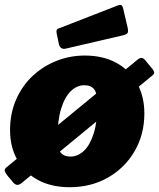

<svg xmlns="http://www.w3.org/2000/svg" viewBox="-30 -772 665 802"><path d="M61 -8Q48 3 38 -0.5Q28 -4 20 -16L3 -36Q-6 -47 -9.5 -56Q-13 -65 -3 -73L546 -524Q557 -532 564.5 -529.5Q572 -527 576 -521L606 -485Q611 -479 613.5 -472Q616 -465 608 -458ZM261 10Q185 10 129 -20Q73 -50 42.5 -104Q12 -158 12 -228Q12 -298 37 -355.5Q62 -413 105.5 -454Q149 -495 205.5 -517.5Q262 -540 324 -540Q401 -540 457 -509Q513 -478 543 -423.5Q573 -369 573 -298Q573 -210 532 -140Q491 -70 420.5 -30Q350 10 261 10ZM264 -118Q295 -118 320.5 -142Q346 -166 361.5 -215Q377 -264 377 -339Q377 -380 364 -398Q351 -416 322 -416Q292 -416 266.5 -392Q241 -368 225.5 -318.5Q210 -269 210 -193Q210 -153 223 -135.5Q236 -118 264 -118ZM504 -653Q506 -642 503.5 -635.5Q501 -629 486 -625L245 -569Q232 -566 225 -572Q218 -578 216 -588L207 -631Q203 -648 212 -652L464 -750Q471 -753 476.5 -750.5Q482 -748 485 -734Z"/></svg>

Font: Libre Franklin Thin Black
Style: Italic
Weight: 900
Italic angle: -8°
Version: Version 2.000